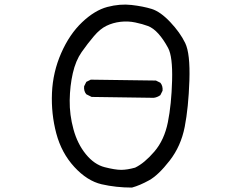

<svg xmlns="http://www.w3.org/2000/svg" viewBox="-20 -766 1040 846"><path d="M561.5 60.5Q491.2 60.5 427.7 45.9Q364.3 31.2 307.6 -30.3Q251 -91.8 228 -178.2Q205.1 -264.6 209 -356.4Q212.9 -448.2 249.5 -531.7Q286.1 -615.2 341.8 -668Q397.5 -720.7 453.1 -735.4Q508.8 -750 559.6 -744.1Q610.4 -738.3 648.4 -726.6Q686.5 -714.8 730 -668.9Q773.4 -623 795.9 -576.7Q818.4 -530.3 814.5 -411.1Q810.5 -292 793.9 -207Q777.3 -122.1 727.5 -58.1Q677.7 5.9 637.2 28.3Q596.7 50.8 561.5 60.5ZM575.2 -27.3Q616.2 -46.9 660.2 -98.1Q704.1 -149.4 719.7 -227.5Q735.4 -305.7 738.3 -411.1Q741.2 -516.6 720.7 -554.7Q700.2 -592.8 677.7 -617.7Q655.3 -642.6 631.8 -651.4Q608.4 -660.2 576.2 -667Q543.9 -673.8 510.7 -669.9Q477.5 -666 449.2 -652.3Q420.9 -638.7 393.6 -606.4Q366.2 -574.2 339.8 -536.6Q313.5 -499 300.8 -443.4Q288.1 -387.7 287.1 -324.2Q286.1 -260.7 303.7 -196.3Q321.3 -131.8 358.4 -86.4Q395.5 -41 441.4 -29.3Q487.3 -17.6 513.7 -17.6Q540 -17.6 575.2 -27.3ZM383.8 -338.9 360.4 -350.6Q348.6 -364.3 350.6 -385.7L360.4 -405.3L379.9 -415L667 -411.1L686.5 -401.4Q698.2 -387.7 696.3 -366.2L686.5 -346.7Q672.9 -336.9 657.2 -335Z"/></svg>

Font: NaikaiFont
Style: Regular
Weight: 400
Version: Version 1.67